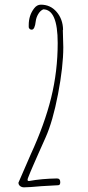

<svg xmlns="http://www.w3.org/2000/svg" viewBox="-20 -794 378 822"><path d="M59 -12 112 -134Q171 -262 199 -375.5Q227 -489 227 -610Q227 -754 165 -754Q152 -748 143.5 -733.5Q135 -719 133 -703Q129 -667 116 -667Q106 -667 103 -677V-687Q103 -728 126 -758Q138 -774 155 -774Q196 -774 222.5 -743Q249 -712 250 -667L249 -665Q249 -645 250 -628Q251 -612 251 -592Q251 -509 228.5 -391.5Q206 -274 175 -205L146 -140L124 -90Q107 -51 101 -35Q98 -28 98 -24Q98 -19 104 -19Q158 -29 224 -30Q238 -30 238 -14Q238 -1 229 -1L158 3Q103 8 83 8Q73 8 66 2.5Q59 -3 59 -12Z"/></svg>

Font: Amatic SC
Style: Regular
Weight: 400
Designer: Multiple Designers
Foundry: Vernon Adams
Version: Version 2.505